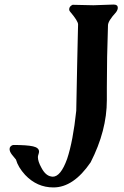

<svg xmlns="http://www.w3.org/2000/svg" viewBox="-20 -668 544 841"><path d="M37 -33Q98 -33 124.5 -27Q151 -21 151 -4Q151 1 148.5 8Q146 15 146 20Q146 39 161 66Q179 101 204 105Q205 105 207 105.5Q209 106 211 106Q246 106 274 28Q300 -50 314 -183Q316 -290 318 -385.5Q320 -481 321 -520Q322 -559 322 -561Q322 -576 287 -617Q283 -621 283 -627Q283 -640 298 -647Q328 -646 389 -645Q396 -645 476 -648H478Q496 -648 496 -634Q496 -625 488 -614Q453 -576 453 -557Q448 -418 448 -285V-229Q448 -96 377 43Q302 153 214 153Q142 153 90 98Q59 64 50 31Q49 29 32 9Q22 -4 22 -15Q22 -28 37 -33Z"/></svg>

Font: Fedorovsk Unicode
Style: Medium
Weight: 500
Designer: Aleksandr Andreev and Nikita Simmons
Version: Version 3.2